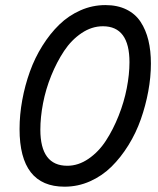

<svg xmlns="http://www.w3.org/2000/svg" viewBox="-20 -719 617 748"><path d="M231.4 8.3Q56.2 8.3 56.2 -216.3Q56.2 -272 66.7 -329.1Q77.1 -386.2 96.4 -439.9Q115.7 -493.7 145.3 -540.8Q174.8 -587.9 210.9 -623Q247.1 -658.2 293.5 -678.7Q339.8 -699.2 390.6 -699.2Q437.5 -699.2 472.4 -682.1Q507.3 -665 527.8 -633.8Q548.3 -602.5 558.1 -562Q567.9 -521.5 567.9 -471.2Q567.9 -418.5 557.6 -363Q547.4 -307.6 528.6 -254.2Q509.8 -200.7 480.2 -153.1Q450.7 -105.5 414.3 -69.6Q377.9 -33.7 330.8 -12.7Q283.7 8.3 231.4 8.3ZM242.2 -73.2Q285.2 -73.2 324.7 -100.3Q364.3 -127.4 392.6 -170.9Q420.9 -214.4 442.1 -267.8Q463.4 -321.3 473.9 -375.5Q484.4 -429.7 484.4 -476.6Q484.4 -616.7 380.9 -616.7Q337.4 -616.7 297.9 -590.1Q258.3 -563.5 229.7 -520.5Q201.2 -477.5 179.7 -424.6Q158.2 -371.6 147.7 -316.9Q137.2 -262.2 137.2 -213.9Q137.2 -73.2 242.2 -73.2Z"/></svg>

Font: HK Grotesk Medium Legacy Italic
Style: Regular
Weight: 500
Italic angle: -13°
Designer: Alfredo Marco Pradil
Foundry: Hanken Design Co.
Version: Version 2.022;PS 002.022;hotconv 1.0.88;makeotf.lib2.5.64775